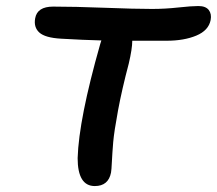

<svg xmlns="http://www.w3.org/2000/svg" viewBox="-20 -627 723 640"><path d="M295.9 -6.8Q238.8 -6.8 238.8 -100.1Q242.7 -229.5 314 -480Q314.5 -481.9 315.9 -486.1Q317.4 -490.2 317.9 -492.2Q257.3 -493.7 184.1 -498Q130.4 -501 111.1 -518.6Q91.8 -536.1 97.2 -565.9Q104 -605 157.2 -605Q227.5 -605 328.9 -601.1Q430.2 -597.2 486.8 -597.2Q530.3 -597.2 574.7 -602.1Q619.1 -606.9 641.1 -606.9Q665.5 -606.9 675.8 -593.8Q686 -580.6 682.1 -560.1Q675.3 -525.4 634.3 -508.3Q593.3 -491.2 535.2 -491.2H420.9Q420.9 -464.8 409.2 -415Q386.7 -330.1 373.5 -259.3Q360.4 -188.5 357.4 -153.6Q354.5 -118.7 353 -88.9Q351.6 -59.1 350.1 -51.8Q341.3 -6.8 295.9 -6.8Z"/></svg>

Font: Shantell Sans Irregular Bouncy
Style: Italic
Weight: 500
Italic angle: -11.31°
Designer: Stephen Nixon, Anya Danilova, Shantell Martin
Foundry: Arrow Type
Version: Version 1.006;[9816181b4]